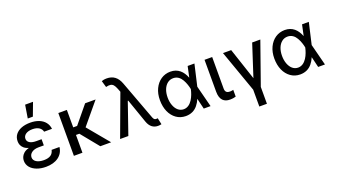

<svg xmlns="http://www.w3.org/2000/svg" viewBox="-76 -1436 4032 2299"><g transform="rotate(-20 1940.0 -286.0)"><path d="M255 -284.4C172.6 -284.4 119.7 -266.3 89.5 -239.3C59.3 -212.4 48.3 -179 48.3 -148.1C48.3 -84.5 90.9 -35.5 159.4 -9.6C193.9 3.6 232.6 9.9 275.9 9.9C340.2 9.9 395.2 -5.7 435.4 -35.2C475.5 -64.6 500.7 -106.5 506 -158.7H405.9C393.5 -101.9 354.4 -74.2 277.7 -74.2C198.5 -74.2 148.8 -107.2 148.8 -154.5C148.8 -205.6 198.5 -240.8 268.8 -240.8H336.6V-284.4ZM336.6 -319.6H268.8C193.9 -319.6 156.2 -347.7 156.2 -390.3C156.2 -436.8 201.7 -469.8 273.1 -469.8C342.3 -469.8 386 -440.3 396 -393.8H496.4C489 -460.2 448.9 -508.2 385.3 -533.7C353.3 -546.2 316.4 -552.6 274.9 -552.6C189.3 -552.6 122.2 -526.6 85.6 -479C67.5 -455.3 58.2 -426.5 58.2 -392.8C58.2 -362.9 67.8 -330.6 96.6 -305C125 -279.5 175.1 -262.1 255 -262.1H336.6ZM331 -609 393.5 -775.6H293L266 -609Z M632.1 -545.5V0H741.1V-226.6H784.1L968.8 0H1106.9L880.3 -272.7L1107.2 -545.5H973.7L790.8 -323.2H741.1V-545.5Z M1702.8 7.8C1717 8.2 1733 5.7 1746.8 2.5L1729.4 -79.5C1727.3 -79.5 1724.4 -79.2 1720.5 -78.8C1716.6 -78.5 1713.4 -78.1 1710.6 -78.1C1682.5 -78.1 1675.1 -99.1 1666.2 -122.9L1484.4 -611.5C1453.1 -695.7 1398.4 -737.2 1317.5 -737.2C1288.7 -737.2 1263.8 -731.5 1252.1 -726.2L1276.3 -643.1C1321.7 -654.5 1350.1 -651.6 1371.4 -627.8C1381.7 -615.8 1391.7 -597.7 1400.9 -573.9L1422.2 -519.2L1455.3 -440.3L1577.4 -90.6C1601.2 -24.1 1645.6 7.8 1702.8 7.8ZM1326 0 1463.8 -398.4H1481.9L1434.7 -577.1L1220.9 0Z M2055.8 11.4C2122.5 11.7 2172.9 -14.6 2208.8 -58.9C2226.9 -81 2241.8 -106.2 2253.6 -134.9H2285.2L2303.3 -271.3L2366.5 -545.5H2280.2L2221.2 -271.3C2204.2 -192.5 2156.6 -74.2 2060.4 -74.2C2006.4 -74.2 1964.8 -111.2 1942.5 -170.8C1931.1 -200.6 1925.4 -234.4 1925.4 -272C1925.4 -348.4 1950.3 -409.4 1992.5 -442.5C2013.5 -459.2 2038 -467.3 2066.1 -467.3C2117.2 -467.3 2152.7 -437.9 2176.5 -397C2200.3 -356.2 2214.1 -309.3 2221.2 -274.1L2286.9 0H2373.6L2303.3 -274.1L2285.2 -408H2249.6C2215.9 -493.6 2157.7 -552.6 2060.7 -552.6C1970.9 -552.6 1898.1 -502.1 1858 -418.3C1837.7 -376.1 1827.8 -327.8 1827.8 -272.7C1827.8 -162.3 1867.9 -74.2 1936.4 -25.9C1970.5 -1.4 2010.3 11 2055.8 11.4Z M2495.4 -138.8C2495.4 -32 2547.6 6.7 2620.4 6.7C2654.5 6.7 2678.6 1.4 2695.3 -3.9V-90.2C2687.9 -87.7 2669 -84.2 2653.8 -84.2C2622.5 -84.2 2592.7 -93 2592.3 -142.8L2592.7 -545.5H2495.4Z M2920.5 -9.9V204.5H3017.4V-9.9L3206.3 -545.5H3102.3L2970.2 -138.8L2834.9 -545.5H2730.5Z M3513.5 11.4C3580.3 11.7 3630.7 -14.6 3666.5 -58.9C3684.7 -81 3699.6 -106.2 3711.3 -134.9H3742.9L3761 -271.3L3824.2 -545.5H3737.9L3679 -271.3C3661.9 -192.5 3614.3 -74.2 3518.1 -74.2C3464.1 -74.2 3422.6 -111.2 3400.2 -170.8C3388.8 -200.6 3383.2 -234.4 3383.2 -272C3383.2 -348.4 3408 -409.4 3450.3 -442.5C3471.2 -459.2 3495.7 -467.3 3523.8 -467.3C3574.9 -467.3 3610.4 -437.9 3634.2 -397C3658 -356.2 3671.9 -309.3 3679 -274.1L3744.7 0H3831.3L3761 -274.1L3742.9 -408H3707.4C3673.7 -493.6 3615.4 -552.6 3518.5 -552.6C3428.6 -552.6 3355.8 -502.1 3315.7 -418.3C3295.5 -376.1 3285.5 -327.8 3285.5 -272.7C3285.5 -162.3 3325.6 -74.2 3394.2 -25.9C3428.3 -1.4 3468 11 3513.5 11.4Z"/></g></svg>

Font: Inter 465
Style: Regular
Weight: 400
Designer: Rasmus Andersson
Foundry: rsms
Version: Version 3.019;Glyphs 3.1.2 (3151)